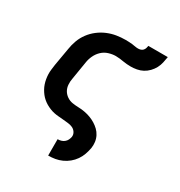

<svg xmlns="http://www.w3.org/2000/svg" viewBox="-181 -696 962 1027"><g transform="rotate(30 300.0 -183.0)"><path d="M266 205V104H267Q277 104 287.5 101Q298 98 306.5 91Q315 84 319.5 74.5Q324 65 326 55Q328 40 320 27.5Q312 15 299 9Q286 3 271 1.5Q256 0 241.5 -1.5Q227 -3 212 -4Q197 -5 182.5 -8Q168 -11 154.5 -16.5Q141 -22 129 -29Q117 -36 106 -45.5Q95 -55 86.5 -66Q78 -77 71 -89.5Q64 -102 59.5 -115.5Q55 -129 52.5 -143.5Q50 -158 49.5 -172.5Q49 -187 51 -202.5Q53 -218 55 -233L74 -343Q78 -370 88 -397Q98 -424 115.5 -447.5Q133 -471 156.5 -489Q180 -507 206.5 -518Q233 -529 260.5 -533.5Q288 -538 316 -538Q326 -538 336 -537.5Q346 -537 356 -536Q366 -535 376 -533Q386 -531 396 -531Q404 -531 412 -533.5Q420 -536 425.5 -542Q431 -548 433.5 -556Q436 -564 437 -571H557Q554 -553 550 -534.5Q546 -516 537 -499Q528 -482 514 -467.5Q500 -453 483 -444Q466 -435 447 -431.5Q428 -428 410 -428Q398 -428 386 -429Q374 -430 362 -432Q350 -434 338.5 -435.5Q327 -437 314 -437Q293 -437 270.5 -430Q248 -423 231 -407Q214 -391 204 -369.5Q194 -348 191 -327L173 -217Q169 -197 170.5 -177.5Q172 -158 181 -142.5Q190 -127 205.5 -116.5Q221 -106 239.5 -103Q258 -100 277.5 -99.5Q297 -99 316 -95.5Q335 -92 352.5 -85.5Q370 -79 385.5 -69.5Q401 -60 414 -47.5Q427 -35 435.5 -18.5Q444 -2 446.5 17Q449 36 446 55Q442 76 435 96Q428 116 415.5 134Q403 152 386 166Q369 180 349 189Q329 198 308.5 201.5Q288 205 267 205Z"/></g></svg>

Font: Iosevka Curly Extended
Style: Bold Italic
Weight: 700
Width: 7
Italic angle: -9°
Monospace: yes
Designer: Belleve Invis
Foundry: Belleve Invis
Version: Version 11.1.0; ttfautohint (v1.8.3)